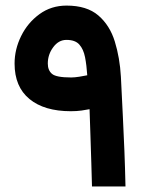

<svg xmlns="http://www.w3.org/2000/svg" viewBox="-20 -674 541 694"><path d="M32.7 -444.3Q32.7 -495.6 56.4 -543.7Q80.1 -591.8 122.6 -622.8Q165 -653.8 220.7 -653.8Q293.9 -653.8 335.4 -618.2Q377 -582.5 395 -523.9Q413.1 -465.3 417 -396.5Q420.9 -317.4 424.1 -252.9Q427.2 -188.5 429.7 -127.9Q432.1 -67.4 433.6 0H312.5Q311.5 -35.6 310.1 -84.5Q308.6 -133.3 306.9 -184.6Q305.2 -235.8 303.7 -279.3Q291.5 -276.9 274.4 -274.4Q257.3 -272 235.8 -272Q140.1 -272 86.4 -316.2Q32.7 -360.4 32.7 -444.3ZM220.2 -529.8Q191.9 -529.8 172.4 -503.4Q152.8 -477.1 152.8 -444.3Q152.8 -419.9 168 -407Q183.1 -394 237.3 -394Q249.5 -394 266.6 -396.7Q283.7 -399.4 295.4 -401.9Q293 -438.5 287.4 -467.3Q281.7 -496.1 266.8 -512.9Q252 -529.8 220.2 -529.8Z"/></svg>

Font: Vazir FD-WOL-UI
Style: Bold-FD-WOL-UI
Weight: 700
Designer: Saber Rastikerdar
Foundry: Saber Rastikerdar
Version: Version 30.0.0